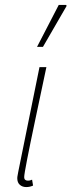

<svg xmlns="http://www.w3.org/2000/svg" viewBox="-20 -750 290 778"><path d="M86 8Q71 8 60.5 -1Q50 -10 50 -28Q50 -33 51.5 -40Q53 -47 54 -54L140 -478H168Q143 -360 122.5 -263Q102 -166 90 -104.5Q78 -43 78 -32Q78 -25 82 -21.5Q86 -18 93 -18Q96 -18 99.5 -18.5Q103 -19 110 -22L114 2Q107 5 100.5 6.5Q94 8 86 8ZM130 -560 218 -730H248L250 -726L154 -560Z"/></svg>

Font: Source Sans 3
Style: Italic
Weight: 200
Italic angle: -11°
Designer: Paul D. Hunt
Foundry: Adobe
Version: Version 3.046;hotconv 1.0.118;makeotfexe 2.5.65603